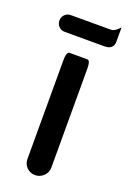

<svg xmlns="http://www.w3.org/2000/svg" viewBox="-134 -710 512 768"><g transform="rotate(20 122.5 -326.0)"><path d="M70.8 -39.1V-458Q70.8 -486.3 77.6 -492.7Q80.1 -495.6 84 -495.6H159.2Q163.1 -495.6 166 -492.7Q172.4 -486.3 172.4 -458V-39.1Q172.4 -18.1 157 -3.4Q141.6 11.2 120.8 11.2Q100.1 11.2 85.4 -3.4Q70.8 -18.1 70.8 -39.1ZM37.1 -639.2H207Q221.2 -639.2 235.4 -653.3L244.6 -662.6V-601.6Q244.6 -585.9 235.8 -577.6Q226.6 -567.9 207 -567.9H37.1Q22 -567.9 11.7 -578.1Q1.5 -588.4 1.5 -603.5Q1.5 -618.7 11.7 -628.9Q22 -639.2 37.1 -639.2Z"/></g></svg>

Font: YuPearl-Medium
Style: Medium
Weight: 500
Designer: Max Yao
Foundry: Max-Everyday
Version: Version 1.011; ttfautohint (v1.8.3)